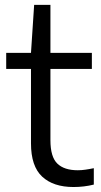

<svg xmlns="http://www.w3.org/2000/svg" viewBox="-20 -760 414 790"><path d="M282.5 9.5Q199.5 9.5 153.5 -33.2Q107.5 -76 107.5 -170V-542.5L120.5 -740H187.5V-183Q187.5 -114.5 215.8 -87Q244 -59.5 300 -59.5Q315 -59.5 331 -61.8Q347 -64 366 -68V-0.5Q346 4.5 325 7Q304 9.5 282.5 9.5ZM5.5 -476.5V-542.5H358V-476.5Z"/></svg>

Font: Encode Sans Condensed Thin
Style: Regular
Weight: 400
Version: Version 3.002